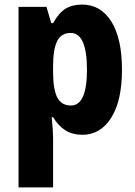

<svg xmlns="http://www.w3.org/2000/svg" viewBox="-20 -579 589 839"><path d="M339 -559Q420 -559 466.5 -485Q513 -411 513 -274Q513 -139 466 -64.5Q419 10 340 10Q296 10 265 -10Q234 -30 212 -67H206Q212 -6 212 24V240H61V-549H183L204 -478H212Q237 -523 266.5 -541Q296 -559 339 -559ZM289 -435Q248 -435 230 -400Q212 -365 212 -289V-264Q212 -189 230 -153.5Q248 -118 290 -118Q360 -118 360 -274Q360 -435 289 -435Z"/></svg>

Font: Noto Sans Kannada Condensed ExtraBold
Style: Regular
Weight: 800
Width: 3
Designer: Jelle Bosma - Monotype Design Team
Foundry: Monotype Imaging Inc.
Version: Version 2.005; ttfautohint (v1.8.4.7-5d5b)